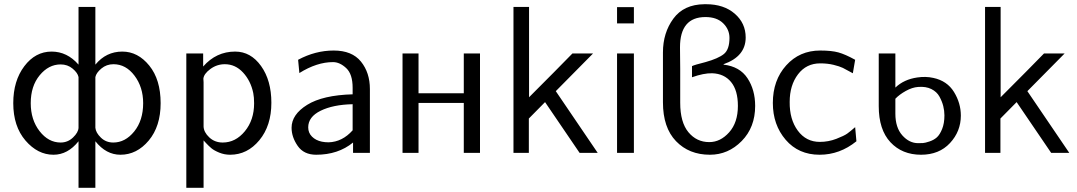

<svg xmlns="http://www.w3.org/2000/svg" viewBox="-20 -726 5117 912"><path d="M43 -236Q43 -342 95.5 -411.5Q148 -481 225 -481Q299 -481 353 -419V-693H433V-419Q484 -481 561 -481Q635 -481 689 -414.5Q743 -348 743 -236Q743 -126 686.5 -58.5Q630 9 552 9Q484 9 433 -55V166H353V-55Q302 9 234 9Q159 9 101 -58.5Q43 -126 43 -236ZM126 -236Q126 -157 168 -103Q210 -49 268 -49Q302 -49 327 -73Q352 -97 353 -119V-360Q349 -380 325 -400Q301 -420 268 -420Q211 -420 168.5 -368.5Q126 -317 126 -236ZM433 -119Q435 -96 459 -72.5Q483 -49 518 -49Q575 -49 617.5 -101.5Q660 -154 660 -236Q660 -312 619 -366.5Q578 -421 519 -421Q486 -421 461.5 -400.5Q437 -380 433 -360Z M865 166V-472H945V-410Q1007 -481 1097 -481Q1171 -481 1220 -412.5Q1269 -344 1269 -238Q1269 -129 1212 -60Q1155 9 1073 9Q1046 9 1021.5 -1Q997 -11 984 -22Q971 -33 959 -46L947 -59V166ZM946 -352Q946 -350 946.5 -344Q947 -338 947 -335V-125Q948 -98 974 -73.5Q1000 -49 1038 -49Q1099 -49 1143 -102.5Q1187 -156 1187 -235Q1187 -264 1183 -284Q1171 -342 1134.5 -381.5Q1098 -421 1048 -421Q1010 -421 979 -398Q948 -375 946 -352Z M1365 -119Q1365 -182 1439 -228Q1513 -274 1655 -278V-309Q1655 -374 1624.5 -402.5Q1594 -431 1562 -431Q1485 -431 1402 -379L1396 -442Q1478 -486 1565 -486Q1652 -486 1694.5 -433.5Q1737 -381 1737 -303V0H1657V-49Q1586 9 1482 9Q1423 9 1394 -33Q1365 -75 1365 -119ZM1444 -121Q1444 -95 1462 -77Q1480 -59 1509 -53Q1524 -50 1541 -50Q1606 -52 1655 -107V-231Q1562 -229 1503 -200Q1444 -171 1444 -121Z M1892 0V-472H1968V-283H2183V-472H2260V0H2183V-237H1968V0Z M2419 0V-693H2493V-264Q2631 -402 2699 -472H2797L2620 -293L2819 0H2733L2569 -241Q2544 -215 2492 -163V0Z M2911 -615V-692H2991V-615ZM2911 0V-472H2991V0Z M3129 -240V-477Q3129 -570 3178.5 -637.5Q3228 -705 3326 -706H3334Q3418 -706 3470 -661Q3522 -616 3522 -548Q3522 -458 3417 -421V-419Q3494 -410 3530.5 -354.5Q3567 -299 3567 -223Q3567 -121 3503 -56Q3439 9 3352 9Q3253 9 3191 -55.5Q3129 -120 3129 -240ZM3267 -359V-412Q3279 -418 3331 -431Q3392 -448 3418.5 -469.5Q3445 -491 3445 -546Q3445 -586 3415 -615.5Q3385 -645 3331 -645Q3210 -645 3210 -501L3211 -399V-278V-238Q3211 -145 3250 -98Q3289 -51 3349 -51Q3402 -51 3443.5 -97.5Q3485 -144 3485 -223Q3485 -297 3452.5 -336.5Q3420 -376 3363 -378Q3323 -379 3267 -359Z M3651 -237Q3651 -345 3714.5 -415.5Q3778 -486 3876 -486Q3930 -486 3962.5 -477Q3995 -468 4042 -442L4031 -378Q3999 -396 3983.5 -403.5Q3968 -411 3939.5 -418Q3911 -425 3876 -425Q3810 -425 3770.5 -373Q3731 -321 3731 -242Q3730 -159 3769.5 -105.5Q3809 -52 3874 -52Q3915 -52 3952.5 -66.5Q3990 -81 4004.5 -91.5Q4019 -102 4042 -122L4048 -55Q3969 9 3873 9Q3773 9 3712 -62Q3651 -133 3651 -237Z M4154 -222V-472H4233V-310Q4274 -349 4337 -358Q4377 -364 4413 -356Q4479 -342 4511.5 -289Q4544 -236 4544 -177Q4544 -102 4492.5 -46.5Q4441 9 4355 9Q4265 9 4209.5 -50.5Q4154 -110 4154 -222ZM4233 -257V-186Q4233 -120 4266 -83Q4299 -46 4341 -46Q4354 -46 4364 -46.5Q4374 -47 4395 -54Q4416 -61 4430 -73.5Q4444 -86 4455 -113Q4466 -140 4466 -178Q4466 -200 4460.5 -222Q4455 -244 4442.5 -267Q4430 -290 4404 -303Q4378 -316 4341 -313Q4313 -311 4282.5 -294Q4252 -277 4233 -257Z M4659 0V-693H4733V-264Q4871 -402 4939 -472H5037L4860 -293L5059 0H4973L4809 -241Q4784 -215 4732 -163V0Z"/></svg>

Font: Coval
Style: Light
Weight: 300
Foundry: Context Ltd
Version: Version 001.000